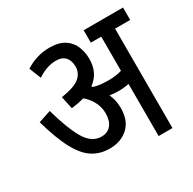

<svg xmlns="http://www.w3.org/2000/svg" viewBox="-142 -779 931 925"><g transform="rotate(-30 323.5 -316.0)"><path d="M396 -209Q396 -138 355.5 -101.5Q315 -65 253 -65Q202 -65 161.5 -89.5Q121 -114 87.5 -174.5Q54 -235 23 -344L92 -367Q123 -255 158 -195Q193 -135 247 -135Q282 -135 301 -158.5Q320 -182 320 -223Q320 -257 304 -287.5Q288 -318 262 -339Q231 -330 191 -325L176 -395Q252 -407 279.5 -431Q307 -455 307 -490Q307 -523 290 -542.5Q273 -562 238 -562Q188 -562 135 -527L109 -592Q138 -611 172 -621.5Q206 -632 242 -632Q294 -632 325 -612Q356 -592 369.5 -559.5Q383 -527 383 -489Q383 -451 369 -421Q355 -391 325 -369Q327 -367 329 -364Q348 -357 370.5 -355Q393 -353 412 -353Q430 -353 448.5 -355Q467 -357 486 -363V-553H428V-622H647V-553H563V0H486V-290Q458 -284 426 -284Q404 -284 379 -288Q387 -271 391.5 -251.5Q396 -232 396 -209Z"/></g></svg>

Font: Noto Sans Devanagari Condensed
Style: Regular
Weight: 400
Width: 3
Designer: Jelle Bosma - Monotype Design Team
Foundry: Monotype Imaging Inc.
Version: Version 2.004; ttfautohint (v1.8.4.7-5d5b)